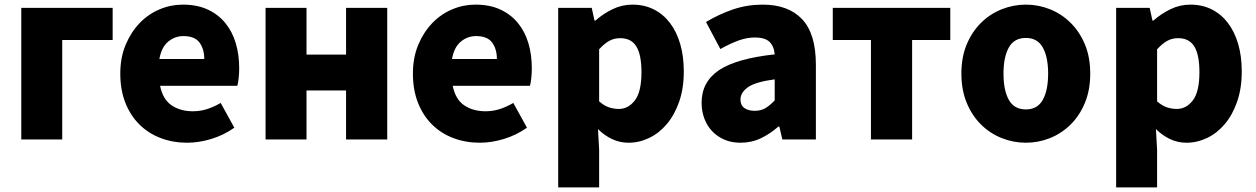

<svg xmlns="http://www.w3.org/2000/svg" viewBox="-20 -603 5431 830"><path d="M72 -569H467V-430H249V0H72Z M789 14Q728 14 675 -6Q622 -26 583 -64.5Q544 -103 522 -158.5Q500 -214 500 -285Q500 -354 523 -409Q546 -464 583.5 -503Q621 -542 669.5 -562.5Q718 -583 770 -583Q832 -583 877.5 -562Q923 -541 953.5 -504Q984 -467 999 -417Q1014 -367 1014 -308Q1014 -285 1011.5 -263.5Q1009 -242 1006 -232H672Q684 -173 722 -147.5Q760 -122 814 -122Q845 -122 874 -131Q903 -140 934 -158L993 -51Q948 -19 894 -2.5Q840 14 789 14ZM863 -348Q863 -391 842.5 -419Q822 -447 773 -447Q736 -447 707 -423Q678 -399 669 -348Z M1305 -569V-367H1476V-569H1654V0H1476V-212H1305V0H1128V-569Z M2054 14Q1993 14 1940 -6Q1887 -26 1848 -64.5Q1809 -103 1787 -158.5Q1765 -214 1765 -285Q1765 -354 1788 -409Q1811 -464 1848.5 -503Q1886 -542 1934.5 -562.5Q1983 -583 2035 -583Q2097 -583 2142.5 -562Q2188 -541 2218.5 -504Q2249 -467 2264 -417Q2279 -367 2279 -308Q2279 -285 2276.5 -263.5Q2274 -242 2271 -232H1937Q1949 -173 1987 -147.5Q2025 -122 2079 -122Q2110 -122 2139 -131Q2168 -140 2199 -158L2258 -51Q2213 -19 2159 -2.5Q2105 14 2054 14ZM2128 -348Q2128 -391 2107.5 -419Q2087 -447 2038 -447Q2001 -447 1972 -423Q1943 -399 1934 -348Z M2538 -569 2550 -514H2554Q2588 -544 2628.5 -563.5Q2669 -583 2714 -583Q2765 -583 2806 -562.5Q2847 -542 2876 -504Q2905 -466 2920.5 -413Q2936 -360 2936 -294Q2936 -221 2916 -163.5Q2896 -106 2862.5 -66.5Q2829 -27 2786 -6.5Q2743 14 2697 14Q2659 14 2625.5 -2Q2592 -18 2565 -45L2570 44V207H2393V-569ZM2570 -165Q2591 -146 2612.5 -139Q2634 -132 2655 -132Q2696 -132 2724.5 -169Q2753 -206 2753 -291Q2753 -366 2731 -402Q2709 -438 2661 -438Q2635 -438 2614 -426.5Q2593 -415 2570 -390Z M3181 14Q3142 14 3111 0.5Q3080 -13 3058 -36.5Q3036 -60 3024.5 -91.5Q3013 -123 3013 -159Q3013 -249 3088 -299.5Q3163 -350 3329 -368Q3326 -403 3306.5 -422Q3287 -441 3243 -441Q3209 -441 3173 -428Q3137 -415 3094 -391L3032 -508Q3089 -542 3149.5 -562.5Q3210 -583 3277 -583Q3388 -583 3447.5 -520Q3507 -457 3507 -323V0H3362L3349 -56H3345Q3310 -25 3269.5 -5.5Q3229 14 3181 14ZM3243 -124Q3270 -124 3289.5 -136Q3309 -148 3329 -169V-260Q3246 -249 3213.5 -226Q3181 -203 3181 -173Q3181 -148 3198 -136Q3215 -124 3243 -124Z M3580 -569H4088V-430H3923V0H3745V-430H3580Z M4415 14Q4361 14 4310.5 -6Q4260 -26 4221 -64.5Q4182 -103 4159 -158.5Q4136 -214 4136 -285Q4136 -356 4159 -411Q4182 -466 4221 -504.5Q4260 -543 4310.5 -563Q4361 -583 4415 -583Q4469 -583 4519 -563Q4569 -543 4608 -504.5Q4647 -466 4670 -411Q4693 -356 4693 -285Q4693 -214 4670 -158.5Q4647 -103 4608 -64.5Q4569 -26 4519 -6Q4469 14 4415 14ZM4415 -130Q4465 -130 4488 -171.5Q4511 -213 4511 -285Q4511 -356 4488 -397.5Q4465 -439 4415 -439Q4364 -439 4341 -397.5Q4318 -356 4318 -285Q4318 -213 4341 -171.5Q4364 -130 4415 -130Z M4950 -569 4962 -514H4966Q5000 -544 5040.5 -563.5Q5081 -583 5126 -583Q5177 -583 5218 -562.5Q5259 -542 5288 -504Q5317 -466 5332.5 -413Q5348 -360 5348 -294Q5348 -221 5328 -163.5Q5308 -106 5274.5 -66.5Q5241 -27 5198 -6.5Q5155 14 5109 14Q5071 14 5037.5 -2Q5004 -18 4977 -45L4982 44V207H4805V-569ZM4982 -165Q5003 -146 5024.5 -139Q5046 -132 5067 -132Q5108 -132 5136.5 -169Q5165 -206 5165 -291Q5165 -366 5143 -402Q5121 -438 5073 -438Q5047 -438 5026 -426.5Q5005 -415 4982 -390Z"/></svg>

Font: Kinto Sans Black
Style: Regular
Weight: 900
Designer: Authors: Ryoko NISHIZUKA  (kana & ideographs); Paul D. Hunt (Latin, Greek & Cyrillic); Wenlong ZHANG  (bopomofo); Sandol
Foundry: Adobe Systems Incorporated, ookami Inc.
Version: Version 0.001